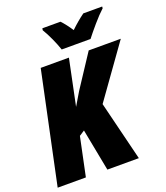

<svg xmlns="http://www.w3.org/2000/svg" viewBox="-165 -1047 999 1158"><g transform="rotate(-20 334.0 -467.5)"><path d="M496 -775Q519 -805 558 -850.5Q597 -896 628 -924L629 -935H508Q487 -920 464.5 -901Q442 -882 419 -860Q407 -879 390.5 -900.5Q374 -922 361 -935H245L243 -923Q262 -892 281 -850Q300 -808 311 -775ZM184 0 236 -248 270 -270 322 0H524L430 -381L668 -714H462L324 -504L274 -420L335 -714H154L3 0Z"/></g></svg>

Font: Noto Sans Display SemiCondensed Black
Style: Italic
Weight: 900
Width: 4
Designer: Monotype Design team
Foundry: Monotype Imaging Inc.
Version: 1.000